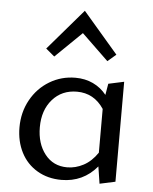

<svg xmlns="http://www.w3.org/2000/svg" viewBox="-52 -745 634 796"><g transform="rotate(5 265.5 -347.5)"><path d="M159 -502 123 -532 269 -702 415 -532 380 -502 269 -609ZM457 -423V-7L392 7L381 -64Q323 5 233 5Q176 5 132 -21Q88 -47 64.5 -93Q41 -139 41 -197Q41 -260 69.5 -311.5Q98 -363 147 -392.5Q196 -422 255 -422Q295 -422 328 -406.5Q361 -391 384 -362L392 -409ZM378 -121V-303Q337 -365 266 -365Q203 -365 164 -320.5Q125 -276 125 -205Q125 -137 159.5 -93Q194 -49 252 -49Q287 -49 320 -66.5Q353 -84 378 -121Z"/></g></svg>

Font: Ysabeau Infant Medium
Style: Regular
Weight: 500
Designer: Christian Thalmann (Catharsis Fonts)
Version: Version 0.003